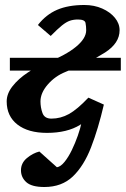

<svg xmlns="http://www.w3.org/2000/svg" viewBox="-20 -520 506 769"><path d="M168 12.2Q92.8 12.2 49.8 -21.2Q6.8 -54.7 6.8 -113.8Q6.8 -145 30.3 -174.8Q53.7 -204.6 91.3 -229.5Q128.9 -254.4 170.9 -271Q243.2 -298.8 284.2 -332.5Q325.2 -366.2 325.2 -398.9Q325.2 -414.6 322.5 -428.2Q319.8 -441.9 292 -441.9Q274.4 -441.9 260 -437Q245.6 -432.1 228 -418Q210.4 -403.8 183.1 -376L131.8 -419.9Q164.1 -461.4 208.7 -480.7Q253.4 -500 317.9 -500Q357.4 -500 389.4 -485.8Q421.4 -471.7 440.2 -448.7Q459 -425.8 459 -398.9Q459 -347.2 400.9 -309.8Q342.8 -272.5 242.2 -231.9Q200.7 -215.3 171.4 -181.6Q142.1 -147.9 142.1 -113.8Q142.1 -89.8 150.1 -67.4Q158.2 -44.9 186 -44.9Q222.7 -44.9 255.9 -63.2Q289.1 -81.5 334 -128.9L396 -101.1Q353 -52.2 301 -20Q249 12.2 168 12.2ZM157.7 229Q106.9 229 85.4 209.7Q64 190.4 64 162.1Q64 132.8 87.9 113Q111.8 93.3 137.7 86.9L208 149.9Q223.1 147.5 238.5 128.4Q253.9 109.4 267.6 81.3Q281.2 53.2 291.7 23.2Q302.2 -6.8 307.1 -31.2L396 -101.1Q373.5 -4.4 344.7 70.1Q315.9 144.5 271.7 186.8Q227.5 229 157.7 229ZM19.5 -237.3V-288.6H463.9V-237.3Z"/></svg>

Font: Charis
Style: Bold Italic
Weight: 700
Italic angle: -11°
Designer: Walt Agee, Miriam Martin, Annie Olsen, Victor Gaultney, Lorna Priest, Alan Ward, Bob Hallissy, Martin Hosken, Sharon Cor
Foundry: SIL Global
Version: Version 7.000